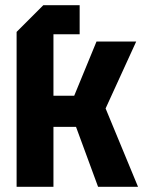

<svg xmlns="http://www.w3.org/2000/svg" viewBox="-20 -720 563 740"><path d="M44 0V-597L147 -700H287V-588H186V-351H266L352 -560H505L387 -302L512 0H358L273 -231H186V0Z"/></svg>

Font: Tektur SemiCondensed SemiBold
Style: Regular
Weight: 600
Width: 4
Designer: Adam Jagosz
Foundry: Adam Jagosz
Version: Version 1.005;gftools[0.9.30]